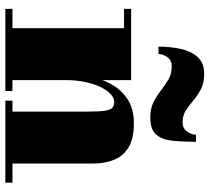

<svg xmlns="http://www.w3.org/2000/svg" viewBox="-52 -714 767 702"><g transform="rotate(90 331.0 -363.5)"><path d="M273.5 -460V-26H313.5V0H13V-26H83.5V-434H13V-460ZM578.5 -319.5V-26H648.5V0H348.5V-26H388.5V-302.5Q388.5 -344.5 385.2 -364.8Q382 -385 374.2 -391.5Q366.5 -398 352.5 -398Q338.5 -398 324.2 -384.8Q310 -371.5 298.5 -347.5Q287 -323.5 280.2 -291.5Q273.5 -259.5 273.5 -222.5H250Q250 -261 258.5 -304Q267 -347 287 -384.8Q307 -422.5 342.2 -446.2Q377.5 -470 431 -470Q487 -470 519.2 -450.5Q551.5 -431 565 -397Q578.5 -363 578.5 -319.5ZM410 -530Q377.5 -530 354 -541.8Q330.5 -553.5 310.8 -569.2Q291 -585 270.2 -596.8Q249.5 -608.5 222.5 -608.5Q201 -608.5 189.5 -592.5Q178 -576.5 178 -560H151Q151 -602.5 159.2 -640.8Q167.5 -679 189 -703Q210.5 -727 250 -727Q284 -727 306.8 -715Q329.5 -703 347.8 -687.5Q366 -672 384.5 -660Q403 -648 427.5 -648Q449.5 -648 461.2 -664.2Q473 -680.5 473 -697H499Q499 -650 495.2 -612Q491.5 -574 473 -552Q454.5 -530 410 -530Z"/></g></svg>

Font: Bodoni Moda 9pt Black
Style: Regular
Weight: 900
Designer: Owen Earl
Foundry: indestructible type
Version: Version 2.005